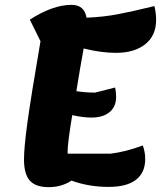

<svg xmlns="http://www.w3.org/2000/svg" viewBox="-20 -746 664 792"><path d="M325 -546Q318 -503 310 -461L295 -370Q332 -364 372 -364L455 -385Q459 -365 459 -346Q459 -306 432 -283.5Q405 -261 357 -261Q324 -261 278 -271Q259 -157 259 -122V-112H436Q500 -120 569 -146Q579 -119 579 -90Q579 -34 541 -4.5Q503 25 428 25Q346 25 275 -1Q234 26 181 26Q127 26 103 -1Q79 -28 79 -88Q79 -138 93 -240Q107 -342 147 -576L103 -665Q198 -726 275 -726Q328 -726 337 -673Q406 -676 464.5 -687Q523 -698 617 -721Q624 -692 624 -664Q624 -599 579 -563.5Q534 -528 459 -528Q397 -528 325 -546Z"/></svg>

Font: Lemonada SemiBold
Style: Regular
Weight: 600
Designer: Mohamed Gaber (Arabic) Eduardo Tunni (Latin)
Foundry: Kief Type Foundry
Version: Version 3.006